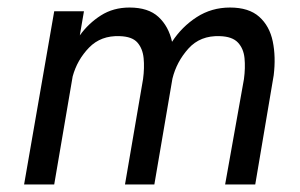

<svg xmlns="http://www.w3.org/2000/svg" viewBox="-20 -490 796 510"><path d="M707 -290Q713 -339 704.5 -380Q696 -421 668.5 -445.5Q641 -470 591 -470Q542 -470 502.5 -444.5Q463 -419 437 -379Q428 -420 401 -445Q374 -470 324 -470Q281 -470 248 -449Q215 -428 192 -396L203 -460H124L44 0H124L173 -287Q185 -331 216.5 -363.5Q248 -396 298 -394Q331 -393 345 -377Q359 -361 361.5 -335.5Q364 -310 360 -280L312 0H390L438 -281Q449 -326 480.5 -361Q512 -396 564 -394Q597 -393 612 -377Q627 -361 629.5 -335.5Q632 -310 628 -280L578 0H658Z"/></svg>

Font: Jost* 400 Book Italic
Style: Italic
Weight: 400
Italic angle: -10°
Version: Version 3.200; ttfautohint (v0.97) -l 8 -r 50 -G 200 -x 14 -